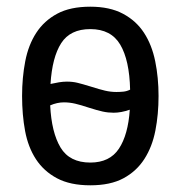

<svg xmlns="http://www.w3.org/2000/svg" viewBox="-20 -557 540 574"><path d="M250 -3Q190 -3 150.5 -24Q111 -45 87.5 -81Q64 -117 55 -165.5Q46 -214 46 -270Q46 -325 55.5 -374Q65 -423 88.5 -459Q112 -495 151 -516Q190 -537 250 -537Q308 -537 347.5 -516Q387 -495 410.5 -459Q434 -423 444 -374Q454 -325 454 -270Q454 -215 444.5 -166.5Q435 -118 411.5 -81.5Q388 -45 349 -24Q310 -3 250 -3ZM250 -470Q190 -470 163 -428Q136 -386 131 -306Q144 -309 156.5 -311Q169 -313 180 -313Q197 -313 211.5 -309.5Q226 -306 252 -298Q277 -290 294 -286Q311 -282 328 -282Q338 -282 348.5 -283Q359 -284 369 -289Q367 -377 339.5 -423.5Q312 -470 250 -470ZM250 -71Q308 -71 335.5 -112.5Q363 -154 368 -229Q342 -220 320 -220Q303 -220 287 -223.5Q271 -227 246 -235Q222 -243 205 -247Q188 -251 171 -251Q151 -251 130 -242Q134 -161 161 -116Q188 -71 250 -71Z"/></svg>

Font: D2Coding ligature
Style: Regular
Weight: 400
Monospace: yes
Designer: Yong-Rak Park; Jeong-Hwan Yoon; Sang-Min Lee;
Foundry: NHN Corporation
Version: Version 1.3.2; Build 20180524